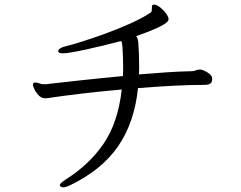

<svg xmlns="http://www.w3.org/2000/svg" viewBox="-20 -753 1040 828"><path d="M895 -410Q895 -387 863 -387Q796 -387 722.5 -383Q649 -379 575 -373Q560 -225 489.5 -122.5Q419 -20 282 46Q274 50 266 52.5Q258 55 252 55Q245 55 240 50Q238 46 238 45Q238 38 262 22Q364 -42 426.5 -133Q489 -224 505 -367Q414 -359 334 -349.5Q254 -340 200 -332Q193 -331 187 -330Q181 -329 176 -329Q159 -329 147 -341.5Q135 -354 128.5 -368Q122 -382 122 -387Q122 -396 130 -397H133Q140 -397 149.5 -393.5Q159 -390 165 -390H180Q184 -390 188 -391Q258 -399 341 -408Q424 -417 510 -425Q511 -436 511 -446.5Q511 -457 511 -468Q511 -507 508 -552Q507 -560 506 -567Q505 -574 502 -576Q468 -567 429 -557.5Q390 -548 353.5 -540Q317 -532 290 -527.5Q263 -523 252 -523Q231 -523 231 -532Q231 -546 265 -554Q287 -559 331.5 -573Q376 -587 430 -606.5Q484 -626 536 -649Q588 -672 624 -695Q632 -699 633.5 -704Q635 -709 635 -716V-721Q635 -731 639 -732Q641 -733 644 -733Q656 -733 671 -721Q686 -709 696.5 -694.5Q707 -680 707 -670Q707 -667 704 -662Q701 -657 688 -648.5Q675 -640 646.5 -627.5Q618 -615 567 -597Q576 -589 577 -560Q580 -517 580 -476Q580 -465 580 -454Q580 -443 579 -432Q639 -437 697 -441Q755 -445 808 -446Q814 -446 820 -448L828 -451Q834 -453 840 -453H844Q856 -452 875 -440.5Q894 -429 895 -415Z"/></svg>

Font: Klee One SemiBold
Style: Regular
Weight: 600
Designer: Fontworks Inc.
Foundry: Fontworks Inc.
Version: Version 1.00;January 12, 2022;FontCreator 13.0.0.2683 64-bit